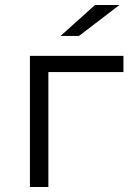

<svg xmlns="http://www.w3.org/2000/svg" viewBox="-20 -750 517 770"><path d="M174 -461H475V-526H100V0H174ZM297 -606 459 -730H361L223 -606Z"/></svg>

Font: Montserrat-Alt1
Style: Regular
Weight: 400
Designer: Differentunic
Foundry: Differentunic
Version: Version 7.222